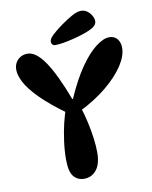

<svg xmlns="http://www.w3.org/2000/svg" viewBox="-98 -981 838 1062"><g transform="rotate(-10 321.0 -450.0)"><path d="M288 9Q252 9 229.5 -17.5Q207 -44 207 -113Q207 -162 214 -214Q221 -266 232 -313Q243 -360 256 -392L262 -364Q168 -432 116 -485Q64 -538 43 -578.5Q22 -619 22 -649Q22 -674 32.5 -691Q43 -708 60 -717.5Q77 -727 98 -727Q146 -727 195.5 -654Q245 -581 299 -437H303Q348 -540 394.5 -606.5Q441 -673 484 -705.5Q527 -738 559 -738Q588 -738 604 -718.5Q620 -699 620 -668Q620 -623 585 -569.5Q550 -516 485 -462Q420 -408 329 -363L338 -382Q351 -342 361.5 -295.5Q372 -249 378 -203.5Q384 -158 384 -122Q384 -58 357.5 -24.5Q331 9 288 9ZM237 -769Q237 -785 258 -805Q279 -825 313 -850Q347 -874 377.5 -891.5Q408 -909 431 -909Q451 -909 466 -897.5Q481 -886 490 -870Q499 -854 499 -840Q499 -821 480.5 -808Q462 -795 425 -782Q396 -772 364 -764Q332 -756 304.5 -751.5Q277 -747 259 -747Q249 -747 243 -753.5Q237 -760 237 -769Z"/></g></svg>

Font: DynaPuff
Style: Regular
Weight: 400
Designer: Toshi Omagari, Jennifer Daniel
Foundry: Google Fonts
Version: Version 2.000